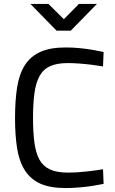

<svg xmlns="http://www.w3.org/2000/svg" viewBox="-20 -941 583 971"><path d="M312 10Q233 10 183.5 -12.5Q134 -35 105.5 -80Q77 -125 66.5 -191Q56 -257 56 -344Q56 -432 66.5 -499Q77 -566 105.5 -611Q134 -656 184 -678.5Q234 -701 312 -701Q348 -701 383.5 -697.5Q419 -694 450.5 -688.5Q482 -683 504 -678L501 -605Q479 -609 447.5 -613Q416 -617 383 -619.5Q350 -622 323 -622Q267 -622 232.5 -606Q198 -590 179.5 -555.5Q161 -521 154 -468.5Q147 -416 147 -344Q147 -273 154 -220.5Q161 -168 179 -134.5Q197 -101 232 -84.5Q267 -68 324 -68Q366 -68 416 -73.5Q466 -79 501 -85L504 -11Q480 -6 448 -1Q416 4 380.5 7Q345 10 312 10ZM266 -786 134 -921H225L303 -844L379 -921H470L338 -786Z"/></svg>

Font: Cairo Medium
Style: Regular
Weight: 500
Designer: Mohamed Gaber, Accademia di Belle Arti di Urbino
Foundry: Kief Type Foundry, Accademia di Belle Arti di Urbino
Version: Version 3.117